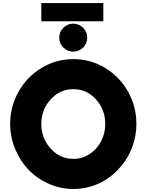

<svg xmlns="http://www.w3.org/2000/svg" viewBox="-20 -1229 970 1264"><path d="M397 -916Q370.1 -942.9 370.1 -981Q370.1 -1019 397 -1046.1Q423.8 -1073.2 461.9 -1073.2Q500 -1073.2 527.1 -1046.1Q554.2 -1019 554.2 -981Q554.2 -942.9 527.1 -916Q500 -889.2 461.9 -889.2Q423.8 -889.2 397 -916ZM46.9 -413.1Q46.9 -527.3 102.1 -625.5Q157.2 -723.6 253.2 -781.7Q349.1 -839.8 462.9 -839.8Q576.7 -839.8 672.4 -781.7Q768.1 -723.6 823 -625.5Q877.9 -527.3 877.9 -413.1Q877.9 -344.7 857.2 -279.8Q836.4 -214.8 798.3 -161.9Q760.3 -108.9 709.5 -68.8Q658.7 -28.8 595 -6.8Q531.2 15.1 462.9 15.1Q377.9 15.1 300.5 -19.3Q223.1 -53.7 167.7 -111.6Q112.3 -169.4 79.6 -248.5Q46.9 -327.6 46.9 -413.1ZM462.9 -183.1Q521 -183.1 569.3 -214.4Q617.7 -245.6 645.3 -298.3Q672.9 -351.1 672.9 -413.1Q672.9 -507.3 611.8 -574.7Q550.8 -642.1 462.9 -642.1Q375 -642.1 313.5 -574.7Q252 -507.3 252 -413.1Q252 -318.8 313.5 -251Q375 -183.1 462.9 -183.1ZM252 -1088.9V-1209H660.2V-1088.9Z"/></svg>

Font: Hussar Preview
Style: Bold
Weight: 700
Foundry: Cannot Into Space Fonts, PlusOne Fonts
Version: Version 2.29RC2 "Millennial"